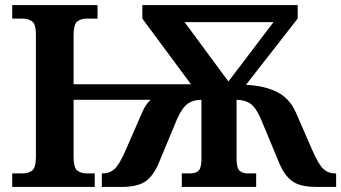

<svg xmlns="http://www.w3.org/2000/svg" viewBox="-20 -734 1340 754"><path d="M28 0V-53H70Q91 -53 106 -64Q121 -75 121 -118V-600Q121 -640 105.5 -650.5Q90 -661 70 -661H28V-714H363V-661H320Q299 -661 284 -650Q269 -639 269 -596V-403H730L539 -661V-714H1149V-661L946 -401Q1021 -397 1069.5 -372Q1118 -347 1142 -292L1207 -143Q1231 -88 1250 -70.5Q1269 -53 1295 -53H1300V0H1222Q1158 0 1127 -23Q1096 -46 1076 -95L1004 -268Q985 -312 963 -327Q941 -342 909 -342V-113Q909 -73 921.5 -63Q934 -53 951 -53H986V0H694V-53H729Q746 -53 758 -62Q770 -71 771 -105V-342Q739 -342 717.5 -327Q696 -312 676 -268L604 -95Q584 -46 553 -23Q522 0 458 0H380V-53H385Q411 -53 430 -70.5Q449 -88 473 -143L538 -292Q550 -321 571 -342H269V-118Q269 -75 284 -64Q299 -53 320 -53H352V0ZM877 -414 1054 -647H705Z"/></svg>

Font: NotoSerif-Bold
Style: Regular
Weight: 700
Designer: Monotype Design Team
Foundry: Monotype Imaging Inc.
Version: Version 2.007; ttfautohint (v1.8) -l 8 -r 50 -G 200 -x 14 -D